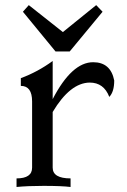

<svg xmlns="http://www.w3.org/2000/svg" viewBox="-20 -745 507 765"><path d="M261.2 0Q226.1 -4.4 153.3 -4.4Q90.8 -4.4 45.9 0V-34.2Q107.9 -34.2 107.9 -77.1V-340.8Q107.9 -402.8 63 -402.8V-433.6Q130.4 -458.5 189.9 -502V-350.1Q266.1 -497.1 351.1 -497.1Q420.9 -497.1 435.1 -424.3Q435.1 -379.4 415.5 -358.9Q393.6 -416 337.4 -416Q259.3 -415 189.9 -298.8V-77.1Q189.9 -34.2 261.2 -34.2ZM257.8 -540H201.2L71.3 -698.2L94.7 -724.6L230.5 -617.2L363.3 -724.6L388.7 -698.2Z"/></svg>

Font: Kelvinch
Style: Regular
Weight: 400
Designer: Paul James MIller
Foundry: High-Logic / Made with FontCreator
Version: Version 3.30 September 23, 2016